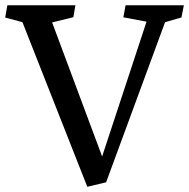

<svg xmlns="http://www.w3.org/2000/svg" viewBox="-33 -696 722 733"><path d="M526.4 -613.3 438 -629.9 446.3 -675.8H668.9L659.7 -629.4L597.2 -611.3L372.1 0L300.3 17.1L52.7 -611.3L-13.2 -628.9L-4.9 -675.8H254.9L247.1 -630.4L166 -610.4L356.9 -98.6Z"/></svg>

Font: Vesper Libre
Style: Regular
Weight: 400
Designer: Robert Keller & Kimya Gandhi
Foundry: Mota Italic
Version: Version 1.058